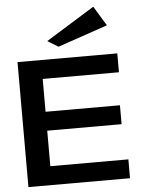

<svg xmlns="http://www.w3.org/2000/svg" viewBox="-60 -963 745 1010"><g transform="rotate(-5 312.0 -458.0)"><path d="M48.7 0V-660H575.6V-560.3H173V-386.9H565.7V-287H173V-99.5H585.1V0ZM270.7 -721.8 214.3 -756.5 471 -915.6 534.1 -811.9Z"/></g></svg>

Font: Panamera Thin
Style: Regular
Weight: 100
Designer: Bastien Sozeau
Foundry: NBR — Bastien Sozeau
Version: Version 3.003;gftools[0.9.33]